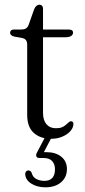

<svg xmlns="http://www.w3.org/2000/svg" viewBox="-20 -585 364 819"><path d="M72 -423.5 40.5 -429Q31 -431.5 27 -435.8Q23 -440 23 -445.5Q23 -451.5 27.2 -455.2Q31.5 -459 39.5 -459H70Q83 -459 90.5 -463.5Q98 -468 102.5 -480L126 -546.5Q130 -555.5 135.8 -560.2Q141.5 -565 148 -565Q155 -565 159.2 -560.5Q163.5 -556 163.5 -547.5V-104Q163.5 -72 178.2 -55Q193 -38 218.5 -38Q234 -38 243.8 -42Q253.5 -46 260 -51.8Q266.5 -57.5 271.8 -62.2Q277 -67 282 -68Q287.5 -68 290.8 -64.2Q294 -60.5 293 -53Q291.5 -38 278.8 -24.2Q266 -10.5 245 -1.8Q224 7 198 7Q152 7 124 -18.2Q96 -43.5 96 -94.5V-393.5Q96 -406.5 90.8 -413.8Q85.5 -421 72 -423.5ZM125.5 -426V-459H273Q282.5 -459 287 -455.8Q291.5 -452.5 291.5 -445.5Q291.5 -437 283.2 -431.5Q275 -426 257.5 -426ZM175.5 -6.5H204L163.5 71L147 65Q154 64.5 161 64.2Q168 64 177 64Q217.5 64 241.5 83.5Q265.5 103 265.5 136Q265.5 171 240.5 192.5Q215.5 214 173.5 214Q138 214 113.2 198Q88.5 182 87.5 158Q87.5 151 91.2 146.5Q95 142 100 142Q105.5 142 109.5 144.8Q113.5 147.5 115 152.5Q120 171 135.5 178.8Q151 186.5 169 186.5Q214.5 186.5 214.5 137Q214.5 115.5 202.5 102.2Q190.5 89 166.5 89H148.5Q138 89 135.2 82.2Q132.5 75.5 137 67Z"/></svg>

Font: Fraunces 48pt Soft Wonky Light
Style: Regular
Weight: 300
Version: Version 1.000;[b76b70a41]